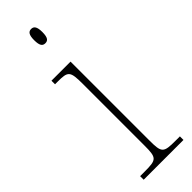

<svg xmlns="http://www.w3.org/2000/svg" viewBox="-251 -749 761 761"><g transform="rotate(-45 129.0 -369.0)"><path d="M135 -658C149 -658 158 -666 158 -698C158 -729 149 -738 135 -738C121 -738 112 -729 112 -698C112 -666 121 -658 135 -658ZM28 0H251V-20H227C159 -20 154 -25 154 -95V-536H47V-516H61C120 -516 126 -511 126 -438V-95C126 -25 121 -20 53 -20H28Z"/></g></svg>

Font: Noto Serif Tamil SemiCondensed Thin
Style: Regular
Weight: 100
Width: 4
Designer: Indian Type Foundry, Tom Grace, and the Monotype Design Team
Foundry: Monotype Imaging Inc.
Version: Version 2.004